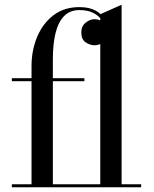

<svg xmlns="http://www.w3.org/2000/svg" viewBox="-20 -790 650 810"><path d="M113 0V-511.5Q113 -577 136.5 -633.8Q160 -690.5 205 -725.2Q250 -760 315 -760Q357 -760 383.8 -745Q410.5 -730 423.2 -707.2Q436 -684.5 436 -661Q436 -630.5 418.8 -614.8Q401.5 -599 378.5 -599Q360 -599 341.5 -611.2Q323 -623.5 323 -653.5Q323 -680 341.5 -694.5Q360 -709 378.5 -709Q399 -709 417 -696.2Q435 -683.5 435 -661H423.5Q423.5 -683 411.2 -702.5Q399 -722 375 -734.8Q351 -747.5 315 -747.5Q275 -747.5 250.2 -722Q225.5 -696.5 214.2 -650Q203 -603.5 203 -540V0ZM30 0V-12.5H575.5V0ZM30 -447.5V-460H336V-447.5ZM403 0V-730L493 -770V0Z"/></svg>

Font: Bodoni Moda 18pt
Style: Regular
Weight: 400
Designer: Owen Earl
Foundry: indestructible type
Version: Version 2.005